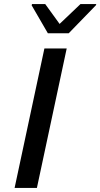

<svg xmlns="http://www.w3.org/2000/svg" viewBox="-20 -927 495 947"><path d="M52 0 199 -688H309L162 0ZM216 -763 136 -901 138 -907H203L274 -809L377 -907H455L453 -901L319 -763Z"/></svg>

Font: Saira SemiExpanded Medium
Style: Italic
Weight: 500
Width: 6
Italic angle: -12°
Designer: Hector Gatti with collaboration of the Omnibus-Type team
Foundry: Omnibus-Type
Version: Version 1.101